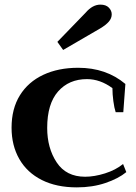

<svg xmlns="http://www.w3.org/2000/svg" viewBox="-20 -800 587 830"><path d="M228 -619 350 -745Q380 -780 414 -780Q438 -780 450.5 -767Q463 -754 463 -738Q463 -721 450.5 -706.5Q438 -692 413 -677L253 -584ZM30 -248Q30 -330 66 -388Q102 -446 167 -476.5Q232 -507 318 -507Q439 -507 522 -437L513 -315H480Q474 -333 470 -363Q466 -393 466 -419Q413 -458 356 -458Q278 -458 231 -404.5Q184 -351 184 -247Q184 -160 225 -98Q266 -36 348 -36Q388 -36 434 -50.5Q480 -65 512 -91L526 -56Q492 -28 436 -9Q380 10 312 10Q224 10 160.5 -22Q97 -54 63.5 -112.5Q30 -171 30 -248Z"/></svg>

Font: Trirong Bold
Style: Regular
Weight: 700
Designer: Katatrad Team
Foundry: CadsonDemak
Version: Version 1.000